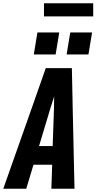

<svg xmlns="http://www.w3.org/2000/svg" viewBox="-43 -1150 588 1170"><path d="M-23 0 150 -490 236 -735H395L400 -490L411 0H270L275 -146H161L117 0ZM278 -260 286 -490Q286 -508 286.5 -526Q287 -544 287 -562Q281 -544 275.5 -526Q270 -508 264 -490L195 -260ZM496 -818H363L385 -952H518ZM296 -818H163L185 -952H318ZM225 -1050V-1130H525V-1050Z"/></svg>

Font: Iosevka SS04 Heavy
Style: Italic
Weight: 900
Italic angle: -9°
Monospace: yes
Designer: Belleve Invis
Foundry: Belleve Invis
Version: Version 19.0.0; ttfautohint (v1.8.4)